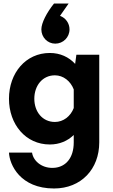

<svg xmlns="http://www.w3.org/2000/svg" viewBox="-20 -811 644 1091"><path d="M321 -721 370 -791H287C246 -740 215 -681 215 -644C215 -599 250 -563 294 -563C339 -563 375 -599 375 -644C375 -678 354 -709 321 -721ZM544 -500H414L407 -448C371 -487 322 -510 263 -510C126 -510 31 -396 31 -250C31 -104 126 10 263 10C318 10 364 -10 399 -44V-2C399 88 353 135 294 142C226 150 170 109 162 56H31C34 125 95 260 287 260C441 260 544 150 544 -2ZM292 -118C221 -118 175 -176 175 -250C175 -324 221 -383 292 -383C340 -383 381 -350 399 -303V-197C381 -150 340 -118 292 -118Z"/></svg>

Font: Oakes Bold
Style: Regular
Weight: 700
Designer: Samuel Oakes
Foundry: Samuel Oakes
Version: Version 1.003;PS 001.003;hotconv 1.0.88;makeotf.lib2.5.64775